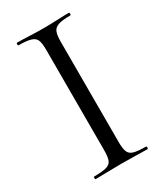

<svg xmlns="http://www.w3.org/2000/svg" viewBox="-161 -693 655 762"><g transform="rotate(-30 166.0 -312.5)"><path d="M199 -81Q199 -52 205 -37Q211 -22 229.5 -17Q248 -12 284 -12Q287 -12 287 -6Q287 0 284 0Q260 0 230.5 -1Q201 -2 165 -2Q132 -2 101.5 -1Q71 0 47 0Q44 0 44 -6Q44 -12 47 -12Q83 -12 102 -17Q121 -22 127 -37Q133 -52 133 -81V-544Q133 -573 127 -587.5Q121 -602 102 -607.5Q83 -613 47 -613Q44 -613 44 -619Q44 -625 47 -625Q71 -625 101.5 -623.5Q132 -622 165 -622Q201 -622 231 -623.5Q261 -625 284 -625Q287 -625 287 -619Q287 -613 284 -613Q248 -613 229.5 -607Q211 -601 205 -586Q199 -571 199 -542Z"/></g></svg>

Font: Cormorant Light
Style: Regular
Weight: 400
Version: Version 4.000